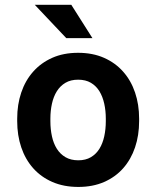

<svg xmlns="http://www.w3.org/2000/svg" viewBox="-20 -754 640 785"><path d="M50.3 -269Q50.3 -326.7 66.9 -375.7Q83.5 -424.8 115.5 -460.9Q147.5 -497.1 193.6 -517.6Q239.7 -538.1 299.3 -538.1Q358.9 -538.1 405.3 -517.6Q451.7 -497.1 483.6 -460.9Q515.6 -424.8 532.2 -375.7Q548.8 -326.7 548.8 -269V-258.8Q548.8 -200.7 532.2 -151.6Q515.6 -102.5 483.9 -66.4Q452.1 -30.3 405.8 -10Q359.4 10.3 300.3 10.3Q240.7 10.3 194.1 -10Q147.5 -30.3 115.5 -66.4Q83.5 -102.5 66.9 -151.6Q50.3 -200.7 50.3 -258.8ZM186 -258.8Q186 -225.6 192.4 -196.5Q198.7 -167.5 212.4 -145.8Q226.1 -124 247.8 -111.3Q269.5 -98.6 300.3 -98.6Q330.1 -98.6 351.6 -111.3Q373 -124 386.5 -145.8Q399.9 -167.5 406.2 -196.5Q412.6 -225.6 412.6 -258.8V-269Q412.6 -301.3 406.2 -330.1Q399.9 -358.9 386.5 -380.9Q373 -402.8 351.6 -415.5Q330.1 -428.2 299.3 -428.2Q269 -428.2 247.6 -415.5Q226.1 -402.8 212.4 -380.9Q198.7 -358.9 192.4 -330.1Q186 -301.3 186 -269ZM357.9 -598.1H251L122.1 -734.4H271.5Z"/></svg>

Font: TypoPRO Roboto Mono
Style: Bold
Weight: 700
Designer: Google
Version: Version 2.000986; 2015; ttfautohint (v1.3)